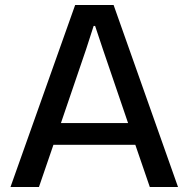

<svg xmlns="http://www.w3.org/2000/svg" viewBox="-20 -749 756 769"><path d="M22 0 281 -729H435L693 0H580L522 -169H194L136 0ZM224 -256H493L392 -552L361 -645H355L325 -552Z"/></svg>

Font: Mona Sans Medium
Style: Regular
Weight: 500
Designer: Deni Anggara
Foundry: GitHub
Version: Version 2.000;Glyphs 3.2.3 (3260)